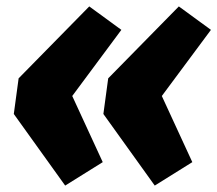

<svg xmlns="http://www.w3.org/2000/svg" viewBox="-20 -583 677 598"><path d="M358 -490 205 -284 300 -78 183 -5 23 -228 38 -339 258 -563ZM637 -490 484 -284 579 -78 462 -5 302 -228 317 -339 537 -563Z"/></svg>

Font: Trujillo ExtraBold
Style: Italic
Weight: 800
Italic angle: -8°
Designer: Fira Sans original fonts by bBox Type GmbH, Carrois Corporate GbR, & Edenspiekermann AG / Changes by Cristiano Sobral
Foundry: Fira Sans original fonts by bBox Type GmbH, Carrois Corporate GbR, & Edenspiekermann AG / Changes by Cristiano Sobral
Version: Version 4.301;July 28, 2020;FontCreator 13.0.0.2655 64-bit